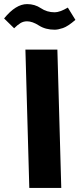

<svg xmlns="http://www.w3.org/2000/svg" viewBox="-65 -917 388 937"><path d="M78 0 59 -675H215L234 0ZM202 -772Q218 -772 242 -780Q266 -788 303 -820L266 -880Q227 -857 202 -857Q164 -857 134.5 -877Q105 -897 67 -897Q12 -897 -45 -827L4 -779Q20 -795 34.5 -804Q49 -813 67 -813Q93 -813 125 -792.5Q157 -772 202 -772Z"/></svg>

Font: Noto Sans Arabic Extra
Style: Regular
Weight: 800
Designer: Nadine Chahine - Monotype Design Team
Foundry: Monotype Imaging Inc.
Version: Version 1.902